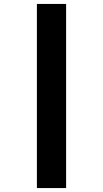

<svg xmlns="http://www.w3.org/2000/svg" viewBox="-20 -760 522 973"><path d="M167 193V-740H315V193Z"/></svg>

Font: Lexend Peta SemiBold
Style: Regular
Weight: 600
Designer: Bonnie Shaver-Troup, Thomas Jockin
Foundry: Lexend
Version: Version 1.007